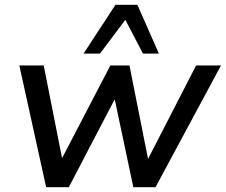

<svg xmlns="http://www.w3.org/2000/svg" viewBox="-20 -775 935 795"><path d="M60 0ZM171 0 60 -504H161L237 -120L437 -504H516L593 -117L792 -504H895L624 0H532L455 -364L265 0ZM326 -553 458 -755H549L638 -553H572L499 -693L394 -553Z"/></svg>

Font: Winston Medium
Style: Italic
Weight: 500
Italic angle: -9°
Designer: Original fonts by Vernon Adams / Changes by Cristiano Sobral
Foundry: Original fonts by Vernon Adams / Changes by Cristiano Sobral
Version: Version 2.503;July 17, 2020;FontCreator 13.0.0.2655 64-bit